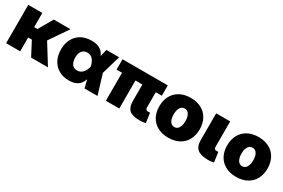

<svg xmlns="http://www.w3.org/2000/svg" viewBox="73 -1427 3425 2322"><g transform="rotate(30 1785.5 -266.0)"><path d="M243.7 -535.6V0H47.4V-535.6ZM637.2 -535.6 402.3 -192.9H209L202.6 -337.4H289.6L403.8 -535.6ZM396 0 290.5 -201.7 456.5 -281.7 631.3 0Z M927.2 11.7Q845.7 11.7 785.4 -23.2Q725.1 -58.1 692.1 -120.8Q659.2 -183.6 659.2 -266.6Q659.2 -350.6 692.1 -412.8Q725.1 -475.1 785.9 -509.5Q846.7 -543.9 929.7 -543.9Q986.8 -543.9 1024.2 -528.3Q1061.5 -512.7 1084 -486.8Q1106.4 -460.9 1118.7 -429.4Q1130.9 -397.9 1137.7 -365.7H1186.5L1238.3 -279.3L1323.2 0H1142.1L1075.2 -269Q1067.4 -300.3 1056.4 -323.7Q1045.4 -347.2 1031 -362.3Q1016.6 -377.4 998.3 -385.3Q980 -393.1 957.5 -393.1Q925.8 -393.1 903.6 -378.4Q881.3 -363.8 869.4 -336.2Q857.4 -308.6 857.4 -269Q857.4 -229 868.9 -200.7Q880.4 -172.4 901.9 -157.5Q923.3 -142.6 953.6 -142.6Q977.1 -142.6 996.6 -151.4Q1016.1 -160.2 1031.2 -176Q1046.4 -191.9 1057.4 -214.8Q1068.4 -237.8 1075.2 -266.1L1138.2 -535.6H1316.4L1237.3 -266.1L1185.1 -177.7H1133.8Q1126 -144 1114.3 -110.6Q1102.5 -77.1 1080.8 -49.3Q1059.1 -21.5 1022.2 -4.9Q985.4 11.7 927.2 11.7Z M1911.6 2Q1809.1 2 1766.6 -36.4Q1724.1 -74.7 1724.1 -159.2V-499.5H1911.1V-175.3Q1911.1 -158.7 1920.4 -149.9Q1929.7 -141.1 1947.3 -141.1Q1955.6 -141.1 1963.1 -141.6Q1970.7 -142.1 1974.6 -143.1L1993.7 -7.8Q1981 -4.9 1959.2 -1.5Q1937.5 2 1911.6 2ZM1439.9 0V-499.5H1627.4V0ZM1363.8 -391.1V-535.6H1995.6V-391.1Z M2314.9 10.3Q2227.5 10.3 2164.1 -24.2Q2100.6 -58.6 2066.7 -121.1Q2032.7 -183.6 2032.7 -267.1Q2032.7 -350.6 2066.7 -412.8Q2100.6 -475.1 2164.1 -509.8Q2227.5 -544.4 2314.9 -544.4Q2401.9 -544.4 2465.1 -509.8Q2528.3 -475.1 2562.3 -412.8Q2596.2 -350.6 2596.2 -267.1Q2596.2 -183.6 2562.3 -121.1Q2528.3 -58.6 2465.1 -24.2Q2401.9 10.3 2314.9 10.3ZM2314.9 -138.2Q2339.4 -138.2 2357.9 -153.3Q2376.5 -168.5 2386.7 -197.5Q2397 -226.6 2397 -267.6Q2397 -309.1 2386.7 -337.6Q2376.5 -366.2 2357.9 -381.1Q2339.4 -396 2314.9 -396Q2290 -396 2271.2 -381.1Q2252.4 -366.2 2242.2 -337.6Q2231.9 -309.1 2231.9 -267.6Q2231.9 -226.6 2242.2 -197.5Q2252.4 -168.5 2271.2 -153.3Q2290 -138.2 2314.9 -138.2Z M2867.7 2Q2765.1 2 2718.3 -36.4Q2671.4 -74.7 2671.4 -159.2V-535.6H2867.2V-177.7Q2867.2 -161.1 2876.5 -152.3Q2885.7 -143.6 2903.3 -143.6Q2911.6 -143.6 2917.2 -144Q2922.9 -144.5 2926.8 -145.5L2945.8 -7.8Q2933.1 -4.9 2913.3 -1.5Q2893.6 2 2867.7 2Z M3262.2 10.3Q3174.8 10.3 3111.3 -24.2Q3047.9 -58.6 3013.9 -121.1Q2980 -183.6 2980 -267.1Q2980 -350.6 3013.9 -412.8Q3047.9 -475.1 3111.3 -509.8Q3174.8 -544.4 3262.2 -544.4Q3349.1 -544.4 3412.4 -509.8Q3475.6 -475.1 3509.5 -412.8Q3543.5 -350.6 3543.5 -267.1Q3543.5 -183.6 3509.5 -121.1Q3475.6 -58.6 3412.4 -24.2Q3349.1 10.3 3262.2 10.3ZM3262.2 -138.2Q3286.6 -138.2 3305.2 -153.3Q3323.7 -168.5 3334 -197.5Q3344.2 -226.6 3344.2 -267.6Q3344.2 -309.1 3334 -337.6Q3323.7 -366.2 3305.2 -381.1Q3286.6 -396 3262.2 -396Q3237.3 -396 3218.5 -381.1Q3199.7 -366.2 3189.5 -337.6Q3179.2 -309.1 3179.2 -267.6Q3179.2 -226.6 3189.5 -197.5Q3199.7 -168.5 3218.5 -153.3Q3237.3 -138.2 3262.2 -138.2Z"/></g></svg>

Font: Inter 20pt Black
Style: Regular
Weight: 900
Version: Version 4.001;git-66647c0bb